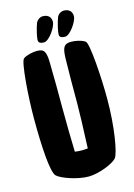

<svg xmlns="http://www.w3.org/2000/svg" viewBox="-135 -960 734 1050"><g transform="rotate(-15 232.5 -435.0)"><path d="M187 -751C215 -751 262 -818 262 -848C262 -875 245 -891 216 -891C198 -891 183 -878 177 -865C166 -836 155 -788 155 -772C155 -762 159 -751 187 -751ZM306 -751C334 -751 381 -818 381 -848C381 -875 363 -891 335 -891C317 -891 301 -878 296 -865C285 -836 274 -788 274 -772C274 -762 278 -751 306 -751ZM440 -364C440 -485 427 -681 408 -695C389 -709 353 -716 330 -716C290 -716 279 -700 277 -638C275 -569 275 -458 275 -384C275 -342 272 -236 267 -129C255 -128 243 -127 233 -127C220 -127 207 -128 194 -130C192 -195 190 -288 190 -384C190 -456 190 -564 188 -633C187 -699 177 -716 136 -716C113 -716 77 -709 58 -695C39 -681 25 -485 25 -364C25 -204 34 -55 59 -32C84 -9 171 21 233 21C288 21 375 -12 396 -39C415 -64 440 -204 440 -364Z"/></g></svg>

Font: Manosque
Style: Regular
Weight: 400
Designer: Ariel Martín Pérez
Foundry: Ariel Martín Pérez
Version: Version 1.005;hotconv 1.0.109;makeotfexe 2.5.65596